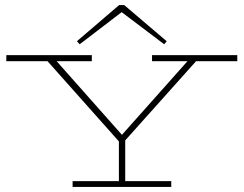

<svg xmlns="http://www.w3.org/2000/svg" viewBox="-20 -738 963 759"><path d="M461 -690 295 -563 284 -575 451 -718H471L639 -575L629 -563ZM343 -496H204L462 -205L721 -496H581V-520H918V-496H755L475 -183V-22H657V1H267V-22H450V-179L168 -496H5V-520H343Z"/></svg>

Font: BhuTuka Expanded One
Style: Regular
Weight: 400
Designer: Erin McLaughlin
Version: Version 1.000; ttfautohint (v1.8.3)